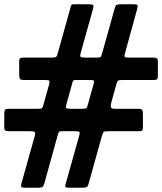

<svg xmlns="http://www.w3.org/2000/svg" viewBox="-50 -825 760 900"><path d="M305.5 -805H365.5Q383 -805 386.5 -801.2Q390 -797.5 386 -783L328.5 -578Q324.5 -563.5 327 -559.2Q329.5 -555 349.5 -555H404.5Q422 -555 424 -560.2Q426 -565.5 429.5 -578L488 -787Q491.5 -799 496.8 -802Q502 -805 517.5 -805H573.5Q593 -805 594.8 -800.2Q596.5 -795.5 592 -779.5L535.5 -574Q532.5 -563 534.5 -559Q536.5 -555 552.5 -555H667.5Q680.5 -555 685.2 -552Q690 -549 690 -535V-472Q690 -458 686.8 -454Q683.5 -450 669.5 -450H524.5Q504.5 -450 501.2 -445Q498 -440 494 -425L471 -342Q468 -331 469.8 -323Q471.5 -315 488.5 -315H595.5Q612.5 -315 616.2 -310.2Q620 -305.5 620 -289V-233Q620 -219.5 617.5 -214.8Q615 -210 601.5 -210H460.5Q440 -210 436 -206.5Q432 -203 427.5 -187L365 37Q361.5 49.5 355.2 52.2Q349 55 332.5 55H278.5Q262.5 55 258.2 52.8Q254 50.5 257.5 38L321.5 -190Q325.5 -204 322 -207Q318.5 -210 299.5 -210H244.5Q230 -210 227 -207.2Q224 -204.5 221 -193L158 34Q154.5 46.5 149.5 50.8Q144.5 55 127.5 55H66.5Q48 55 48.8 46.5Q49.5 38 53 26L113.5 -190Q117 -203 112 -206.5Q107 -210 89.5 -210H-6.5Q-19 -210 -24.5 -212.8Q-30 -215.5 -30 -229V-290Q-30 -304.5 -27 -309.8Q-24 -315 -8.5 -315H128.5Q145 -315 147.8 -318.8Q150.5 -322.5 154 -335L180 -429Q183.5 -442 181.5 -446Q179.5 -450 161.5 -450H61.5Q47 -450 43.5 -455.2Q40 -460.5 40 -474V-539Q40 -550.5 46 -552.8Q52 -555 62.5 -555H189.5Q210 -555 213.8 -558.8Q217.5 -562.5 221.5 -578L282 -795Q284.5 -804 289.5 -804.5Q294.5 -805 305.5 -805ZM373.5 -450H307.5Q296.5 -450 294.2 -448.2Q292 -446.5 289.5 -438L261.5 -337Q258 -323.5 260 -319.2Q262 -315 280.5 -315H332.5Q350.5 -315 354.5 -318Q358.5 -321 362 -335L389.5 -434Q392.5 -445.5 388.8 -447.8Q385 -450 373.5 -450Z"/></svg>

Font: Besley* Condensed Fatface
Style: Italic
Weight: 900
Width: 3
Italic angle: -13°
Designer: Owen Earl
Foundry: indestructible type*
Version: Version 3.000; ttfautohint (v1.8.3)